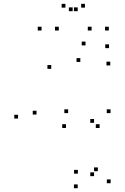

<svg xmlns="http://www.w3.org/2000/svg" viewBox="-20 -971 660 1013"><path d="M555.3 -717V-737H535.3V-717ZM431.2 -731.5V-751.5H411.2V-731.5ZM75.3 -345.5V-365.5H55.3V-345.5ZM390 22V2H370V22ZM563.7 -4.3V-24.3H543.7V-4.3ZM563.2 -374.2V-394.2H543.2V-374.2ZM339.5 -374.2V-394.2H319.5V-374.2ZM328.2 -295.7V-315.7H308.2V-295.7ZM505.5 -295.7V-315.7H485.5V-295.7ZM476.3 -323V-343H456.3V-323ZM476.3 -41.7V-61.7H456.3V-41.7ZM496.2 -67.7V-87.7H476.2V-67.7ZM390.8 -54.7V-74.7H370.8V-54.7ZM172.7 -366.7V-386.7H152.7V-366.7ZM250.3 -607.8V-627.8H230.3V-607.8ZM403.8 -644.2V-664.2H383.8V-644.2ZM561.7 -625.7V-645.7H541.7V-625.7ZM290.2 -810V-830H270.2V-810ZM390 -912V-932H370V-912ZM363.3 -912V-932H343.3V-912ZM463.2 -810V-830H443.2V-810ZM554.2 -810V-830H534.2V-810ZM428.2 -930.7V-950.7H408.2V-930.7ZM325.2 -930.7V-950.7H305.2V-930.7ZM199.2 -810V-830H179.2V-810Z"/></svg>

Font: Monaspace Argon Dots Var
Style: Regular
Weight: 400
Designer: Riley Cran and the Lettermatic Team
Version: Version 1.100 (Monaspace Argon Dots)